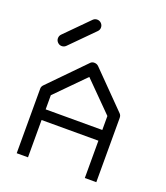

<svg xmlns="http://www.w3.org/2000/svg" viewBox="-138 -896 816 943"><g transform="rotate(20 270.0 -425.0)"><path d="M119 -244V-49H60V-387Q60 -398 69 -407L246 -588Q253.5 -597 266 -597Q280 -597 289 -588L468 -406Q476 -398 476 -385V-49H416V-244ZM120 -300H416V-373L267 -523L120 -374ZM57 -649Q57 -662 66 -671L186 -792Q195 -801 207 -801Q220 -801 229 -792Q238 -783 238 -770Q238 -758 229 -749L109 -628Q100 -619 87 -619Q75 -619 66 -628Q57 -637 57 -649Z"/></g></svg>

Font: 3270 Nerd Font Mono
Style: Regular
Weight: 400
Monospace: yes
Version: Version 3.0.1;Nerd Fonts 3.0.0